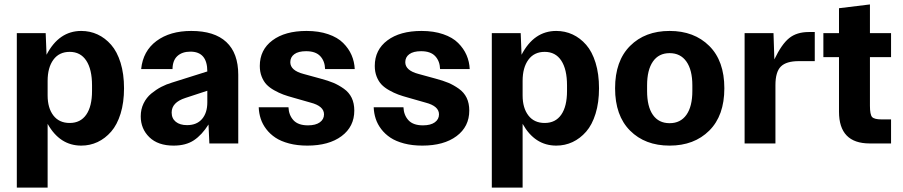

<svg xmlns="http://www.w3.org/2000/svg" viewBox="-20 -650 4092 870"><path d="M56.2 200.2V-500H187L190.9 -401.9Q247.1 -509.8 348.1 -509.8Q387.7 -509.8 422.1 -493.9Q456.5 -478 483.6 -447Q510.7 -416 526.4 -365.5Q542 -314.9 542 -250Q542 -185.5 526.4 -135Q510.7 -84.5 483.6 -53.5Q456.5 -22.5 422.1 -6.3Q387.7 9.8 348.1 9.8Q251 9.8 195.8 -88.9V200.2ZM195.8 -217.8Q195.8 -160.6 221.9 -126.7Q248 -92.8 295.9 -92.8Q344.7 -92.8 370.8 -130.4Q397 -168 397 -237.8V-263.2Q397 -335.9 370.8 -375.5Q344.7 -415 295.9 -415Q248 -415 221.9 -379.4Q195.8 -343.8 195.8 -283.2Z M766.6 9.8Q695.8 9.8 656.7 -28.3Q617.7 -66.4 617.7 -123Q617.7 -154.8 630.6 -181.4Q643.6 -208 665.5 -226.1Q687.5 -244.1 710.4 -256.1Q733.4 -268.1 759.8 -275.9L919.4 -326.2Q919.4 -416 842.8 -416Q805.7 -416 783.9 -396.2Q762.2 -376.5 761.7 -336.9H619.6Q627.9 -418.9 689.2 -464.4Q750.5 -509.8 846.7 -509.8Q951.7 -509.8 1005.6 -459.5Q1059.6 -409.2 1059.6 -311V0H928.7L924.8 -85.9Q895 -38.6 858.6 -14.4Q822.3 9.8 766.6 9.8ZM757.8 -140.1Q757.8 -113.3 776.6 -98.1Q795.4 -83 827.6 -83Q871.6 -83 895.5 -110.8Q919.4 -138.7 919.4 -186V-238.8L819.8 -206.1Q757.8 -186 757.8 -140.1Z M1310.5 -207Q1283.2 -214.4 1263.4 -221.7Q1243.7 -229 1222.4 -241Q1201.2 -252.9 1187.7 -267.1Q1174.3 -281.2 1165.8 -302.7Q1157.2 -324.2 1157.2 -351.1Q1157.2 -424.3 1214.4 -467Q1271.5 -509.8 1369.1 -509.8Q1424.3 -509.8 1467 -495.1Q1509.8 -480.5 1534.9 -455.3Q1560.1 -430.2 1573 -400.4Q1585.9 -370.6 1587.4 -336.9H1453.1Q1452.1 -373 1431.2 -395.5Q1410.2 -418 1367.2 -418Q1332 -418 1313.7 -404.5Q1295.4 -391.1 1295.4 -368.2Q1295.4 -330.6 1355.5 -314.9L1432.1 -293.9Q1466.8 -284.7 1490.7 -274.7Q1514.6 -264.6 1538.1 -248Q1561.5 -231.4 1573.5 -206.8Q1585.4 -182.1 1585.4 -148.9Q1585.4 -76.2 1527.8 -33.2Q1470.2 9.8 1372.6 9.8Q1326.7 9.8 1289.8 0Q1252.9 -9.8 1228.3 -26.1Q1203.6 -42.5 1186.5 -64.9Q1169.4 -87.4 1161.4 -112.1Q1153.3 -136.7 1152.3 -164.1H1287.1Q1288.6 -128.4 1309.8 -105.2Q1331.1 -82 1375.5 -82Q1410.2 -82 1429.2 -95.7Q1448.2 -109.4 1448.2 -131.8Q1448.2 -169.4 1387.2 -185.1Z M1831.5 -207Q1804.2 -214.4 1784.4 -221.7Q1764.6 -229 1743.4 -241Q1722.2 -252.9 1708.7 -267.1Q1695.3 -281.2 1686.8 -302.7Q1678.2 -324.2 1678.2 -351.1Q1678.2 -424.3 1735.4 -467Q1792.5 -509.8 1890.1 -509.8Q1945.3 -509.8 1988 -495.1Q2030.8 -480.5 2055.9 -455.3Q2081.1 -430.2 2094 -400.4Q2106.9 -370.6 2108.4 -336.9H1974.1Q1973.1 -373 1952.1 -395.5Q1931.2 -418 1888.2 -418Q1853 -418 1834.7 -404.5Q1816.4 -391.1 1816.4 -368.2Q1816.4 -330.6 1876.5 -314.9L1953.1 -293.9Q1987.8 -284.7 2011.7 -274.7Q2035.6 -264.6 2059.1 -248Q2082.5 -231.4 2094.5 -206.8Q2106.4 -182.1 2106.4 -148.9Q2106.4 -76.2 2048.8 -33.2Q1991.2 9.8 1893.6 9.8Q1847.7 9.8 1810.8 0Q1773.9 -9.8 1749.3 -26.1Q1724.6 -42.5 1707.5 -64.9Q1690.4 -87.4 1682.4 -112.1Q1674.3 -136.7 1673.3 -164.1H1808.1Q1809.6 -128.4 1830.8 -105.2Q1852.1 -82 1896.5 -82Q1931.2 -82 1950.2 -95.7Q1969.2 -109.4 1969.2 -131.8Q1969.2 -169.4 1908.2 -185.1Z M2208.5 200.2V-500H2339.4L2343.3 -401.9Q2399.4 -509.8 2500.5 -509.8Q2540 -509.8 2574.5 -493.9Q2608.9 -478 2636 -447Q2663.1 -416 2678.7 -365.5Q2694.3 -314.9 2694.3 -250Q2694.3 -185.5 2678.7 -135Q2663.1 -84.5 2636 -53.5Q2608.9 -22.5 2574.5 -6.3Q2540 9.8 2500.5 9.8Q2403.3 9.8 2348.1 -88.9V200.2ZM2348.1 -217.8Q2348.1 -160.6 2374.3 -126.7Q2400.4 -92.8 2448.2 -92.8Q2497.1 -92.8 2523.2 -130.4Q2549.3 -168 2549.3 -237.8V-263.2Q2549.3 -335.9 2523.2 -375.5Q2497.1 -415 2448.2 -415Q2400.4 -415 2374.3 -379.4Q2348.1 -343.8 2348.1 -283.2Z M3193.8 -58.1Q3125.5 9.8 3014.2 9.8Q2902.8 9.8 2835 -58.1Q2767.1 -126 2767.1 -250Q2767.1 -374 2835 -441.9Q2902.8 -509.8 3014.2 -509.8Q3125.5 -509.8 3193.8 -441.9Q3262.2 -374 3262.2 -250Q3262.2 -126 3193.8 -58.1ZM2912.1 -237.8Q2912.1 -167 2938.5 -129.4Q2964.8 -91.8 3014.2 -91.8Q3063.5 -91.8 3090.3 -129.6Q3117.2 -167.5 3117.2 -237.8V-263.2Q3117.2 -333 3090.3 -371.1Q3063.5 -409.2 3014.2 -409.2Q2964.8 -409.2 2938.5 -371.1Q2912.1 -333 2912.1 -263.2Z M3354 0V-500H3484.9L3488.8 -380.9Q3522 -450.2 3556.2 -477.5Q3590.3 -504.9 3645 -504.9H3671.9V-373H3599.6Q3543 -373 3518.3 -348.6Q3493.7 -324.2 3493.7 -264.2V0Z M3920.9 0Q3781.7 0 3781.7 -144V-391.1H3710.9V-500H3781.7V-612.8L3921.9 -629.9V-500H4017.6V-391.1H3921.9V-170.9Q3921.9 -130.9 3931.6 -119.9Q3941.4 -108.9 3975.6 -108.9H4017.6V0Z"/></svg>

Font: TASA Orbiter Text
Style: Bold
Weight: 700
Designer: Weizhong Zhang
Version: Version 1.000;Glyphs 3.1.2 (3151)